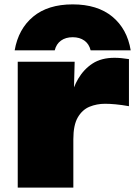

<svg xmlns="http://www.w3.org/2000/svg" viewBox="-20 -857 625 877"><path d="M577 -627H394Q387 -656 365.5 -671.5Q344 -687 312 -687Q280 -687 258.5 -671.5Q237 -656 230 -627H47Q64 -725 131.5 -781Q199 -837 312 -837Q425 -837 493 -781Q561 -725 577 -627ZM61 -575H321L318 -458Q326 -478 337 -497Q363 -541 403 -567Q443 -593 503 -593Q518 -593 534 -591.5Q550 -590 569 -587V-372Q535 -378 508 -380.5Q481 -383 460 -383Q422 -383 389 -369.5Q356 -356 335.5 -321Q315 -286 315 -221V0H61Z"/></svg>

Font: Bounded
Style: Regular
Weight: 900
Designer: Vlad Churkin
Version: Version 1.0